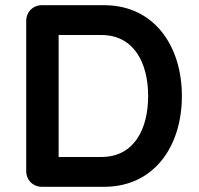

<svg xmlns="http://www.w3.org/2000/svg" viewBox="-20 -720 767 740"><path d="M142 -700C107 -700 81 -674 81 -639V-61C81 -26 107 0 142 0H381C574 0 681 -156 681 -350C681 -543 574 -700 381 -700ZM371 -585C497 -585 551 -476 551 -350C551 -223 497 -115 371 -115H206V-585Z"/></svg>

Font: Hotpoint
Style: Bold
Weight: 700
Designer: Andrew Paglinawan, Luciano Perondi, Riccardo Olocco
Foundry: CAST Cooperativa Anonima Servizi Tipografici
Version: Version 1.000;PS 2.1;hotconv 16.6.51;makeotf.lib2.5.65220